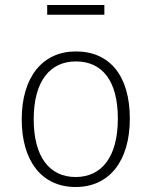

<svg xmlns="http://www.w3.org/2000/svg" viewBox="-20 -738 607 769"><path d="M398 -679V-718H169V-679ZM284 -532C151 -532 67 -430 67 -260C67 -92 148 11 283 11C417 11 500 -92 500 -263C500 -435 419 -532 284 -532ZM284 -492C390 -492 452 -414 452 -263C452 -109 387 -29 283 -29C178 -29 115 -110 115 -260C115 -414 181 -492 284 -492Z"/></svg>

Font: Fira Sans ExtraLight
Style: Regular
Weight: 200
Designer: bBox Type GmbH & Carrois Corporate GbR & Edenspiekermann AG
Foundry: bBox Type GmbH & Carrois Corporate GbR & Edenspiekermann AG
Version: Version 4.300;PS 004.300;hotconv 1.0.88;makeotf.lib2.5.64775